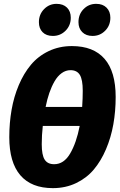

<svg xmlns="http://www.w3.org/2000/svg" viewBox="-20 -950 620 988"><path d="M252 -765.1Q218.3 -765.1 199.2 -784.4Q180.2 -803.7 180.2 -835.9Q180.2 -876 206.8 -903.1Q233.4 -930.2 271 -930.2Q305.2 -930.2 324.7 -910.9Q344.2 -891.6 344.2 -858.9Q344.2 -818.8 317.4 -792Q290.5 -765.1 252 -765.1ZM456.1 -765.1Q422.9 -765.1 403.3 -784.7Q383.8 -804.2 383.8 -835.9Q383.8 -876.5 410.2 -903.3Q436.5 -930.2 475.1 -930.2Q508.8 -930.2 528.3 -910.6Q547.9 -891.1 547.9 -858.9Q547.9 -818.8 521.2 -792Q494.6 -765.1 456.1 -765.1ZM350.1 -712.9Q460.9 -712.9 518.1 -647.2Q575.2 -581.5 575.2 -451.2Q575.2 -377.4 563.2 -310.1Q551.3 -242.7 525.6 -182.4Q500 -122.1 462.9 -77.9Q425.8 -33.7 371.6 -7.8Q317.4 18.1 252 18.1Q141.6 18.1 84.7 -48.1Q27.8 -114.3 27.8 -244.1Q27.8 -317.4 39.6 -384.8Q51.3 -452.1 76.7 -512.2Q102.1 -572.3 139.2 -616.7Q176.3 -661.1 230.5 -687Q284.7 -712.9 350.1 -712.9ZM342.8 -588.9Q318.4 -588.9 297.4 -573.7Q276.4 -558.6 260.7 -531.5Q245.1 -504.4 233.9 -471.9Q222.7 -439.5 214.8 -399.9H402.8Q405.8 -444.3 405.8 -482.9Q405.8 -540 390.9 -564.5Q376 -588.9 342.8 -588.9ZM258.8 -105Q308.6 -105 340.8 -159.7Q373 -214.4 390.1 -301.8H200.2Q194.8 -254.9 194.8 -208Q194.8 -151.9 210 -128.4Q225.1 -105 258.8 -105Z"/></svg>

Font: Fira Sans Compressed ExtraBold
Style: Italic
Weight: 800
Width: 3
Italic angle: -8°
Designer: Carrois Corporate & Edenspiekermann AG
Foundry: Carrois Corporate GbR & Edenspiekermann AG
Version: Version 4.203;PS 004.203;hotconv 1.0.88;makeotf.lib2.5.64775